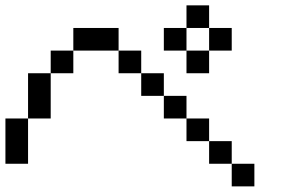

<svg xmlns="http://www.w3.org/2000/svg" viewBox="-20 -853 1040 707"><path d="M0 -416.7H83.3V-250H0ZM750 -416.7V-333.3H666.7V-416.7ZM750 -333.3H833.3V-250H750ZM750 -583.3H666.7V-666.7H750ZM750 -833.3V-750H666.7V-833.3ZM750 -750H833.3V-666.7H750ZM166.7 -416.7H83.3V-583.3H166.7ZM166.7 -583.3V-666.7H250V-583.3ZM916.7 -166.7H833.3V-250H916.7ZM500 -583.3H416.7V-666.7H500ZM500 -500V-583.3H583.3V-500ZM666.7 -416.7H583.3V-500H666.7ZM666.7 -750V-666.7H583.3V-750ZM250 -666.7V-750H416.7V-666.7Z"/></svg>

Font: Galmuri11 Regular
Style: Regular
Weight: 400
Designer: Minseo Lee (Quiple)
Version: Version 2.356;hotconv 1.1.0;makeotfexe 2.6.0 DEVELOPMENT